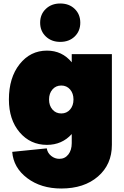

<svg xmlns="http://www.w3.org/2000/svg" viewBox="-20 -830 712 1100"><path d="M50 40 248 20Q252 46 273 63Q294 80 320 80Q352 80 371.5 55Q391 30 391 -10V-62Q335 0 249 0Q154 0 92.5 -72Q31 -144 31 -260Q31 -385 92.5 -462.5Q154 -540 249 -540Q336 -540 391 -473V-520H621V0Q621 112 541.5 181Q462 250 331 250Q215 250 136 190.5Q57 131 50 40ZM331 -180Q362 -180 381.5 -202.5Q401 -225 401 -260Q401 -295 381.5 -317.5Q362 -340 331 -340Q300 -340 280.5 -317.5Q261 -295 261 -260Q261 -225 280.5 -202.5Q300 -180 331 -180ZM325 -590Q275 -590 242.5 -621Q210 -652 210 -700Q210 -748 242.5 -779Q275 -810 325 -810Q376 -810 408 -779Q440 -748 440 -700Q440 -652 408 -621Q376 -590 325 -590Z"/></svg>

Font: Metropolitano Black
Style: Regular
Weight: 900
Designer: Fonts by Alex Slobzheninov & Chris M. Simpson / Changes by Cristiano Sobral
Foundry: Fonts by Alex Slobzheninov & Chris M. Simpson / Changes by Cristiano Sobral
Version: Version 1.00;August 30, 2020;FontCreator 13.0.0.2681 64-bit